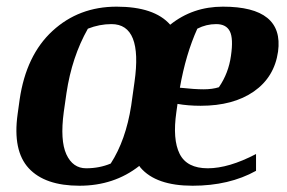

<svg xmlns="http://www.w3.org/2000/svg" viewBox="-20 -561 884 591"><path d="M533.7 -291Q579.1 -286.1 606.4 -286.1Q633.8 -286.1 653.8 -292.5Q683.6 -335.9 690.9 -389.2Q698.7 -442.4 687.5 -464.6Q676.3 -486.8 645.5 -486.8Q614.7 -486.8 587.4 -472.7Q551.8 -394 533.7 -291ZM320.8 -57.6Q367.2 -129.4 383.8 -235.8L394 -308.6Q419.4 -486.8 323.2 -486.8Q286.1 -486.8 250.5 -472.7Q201.2 -385.7 184.6 -274.4L176.3 -216.3Q164.6 -128.9 184.3 -85.9Q204.1 -43 245.1 -43Q286.1 -43 320.8 -57.6ZM34.2 -209.5 40.5 -254.9Q60.5 -391.1 141.6 -465.8Q222.7 -540.5 338.9 -540.5Q455.1 -540.5 503.9 -484.9Q573.2 -540.5 666 -540.5Q854.5 -540.5 835.9 -402.3Q824.7 -323.7 761.5 -279.5Q698.2 -235.4 597.7 -235.4Q559.1 -235.4 526.4 -241.2L522.9 -216.3Q510.7 -131.8 533 -87.4Q555.2 -43 619.6 -43Q684.1 -43 768.1 -86.9V-35.2Q685.5 10.7 572.8 10.7Q460.4 10.7 412.6 -44.9Q410.6 -47.4 408.7 -50.3Q331.1 10.7 224.6 10.7Q118.2 10.7 68.4 -43.2Q18.6 -97.2 34.2 -209.5Z"/></svg>

Font: NoticiaText-BoldItalic
Style: Bold Italic
Weight: 700
Italic angle: -8°
Designer: JM Sole
Foundry: JM Sole
Version: Version 1.003